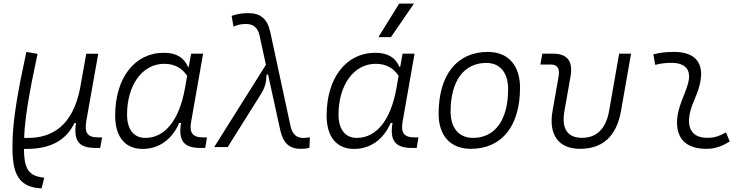

<svg xmlns="http://www.w3.org/2000/svg" viewBox="-20 -815 4142 1064"><path d="M210.4 229 225.1 169.9 207 167C127 154.8 113.8 99.6 112.8 10.3H116.7C269 12.7 349.6 -44.4 392.6 -133.3H400.9C386.2 -29.8 420.4 4.9 510.7 4.9H535.2L545.9 -53.7H524.9C463.4 -53.7 446.8 -78.1 459 -148.9L524.4 -517.1H458L423.3 -323.2C383.3 -123.5 273.4 -48.8 130.9 -50.8H113.8C117.2 -156.7 141.6 -299.8 188 -516.6L126 -527.3C78.1 -305.7 53.2 -157.7 49.8 -43.5C43.9 123.5 65.9 219.7 202.6 228.5Z M1025.9 -444.3H1022C1000 -494.1 959.5 -522.5 888.2 -522.5C726.1 -522.5 618.2 -383.3 618.2 -174.3C618.2 -57.1 673.3 10.3 770 10.3C860.8 10.3 933.6 -42 973.1 -133.8H983.4C966.8 -36.6 998.5 4.9 1089.8 4.9H1117.2L1127 -53.7H1104C1046.9 -53.7 1028.3 -80.1 1039.1 -139.6L1105.5 -517.6H1039.1ZM890.1 -461.4C951.2 -461.4 990.7 -434.6 1017.1 -395L1004.9 -325.7C972.7 -144.5 891.1 -50.8 785.6 -50.8C721.7 -50.8 684.1 -97.2 684.1 -180.2C684.1 -340.8 766.6 -461.4 890.1 -461.4Z M1646.5 9.8C1664.1 9.8 1678.2 8.3 1694.8 3.9L1697.3 -54.2C1678.2 -51.8 1668.5 -50.3 1663.6 -50.3C1625 -50.3 1601.1 -68.8 1590.3 -114.7L1477.1 -640.6C1460.4 -713.4 1420.9 -742.2 1356 -742.2C1317.9 -742.2 1292 -736.8 1263.7 -727.1L1273.9 -667.5C1297.4 -677.2 1314 -682.1 1343.8 -682.1C1381.8 -682.1 1408.2 -664.1 1418.5 -617.7L1453.6 -456.1L1167 0H1241.7L1426.3 -293.9C1448.2 -329.1 1456.1 -358.9 1457 -400.4L1465.3 -403.3L1533.7 -90.8C1550.3 -19.5 1585.9 9.8 1646.5 9.8Z M2197.8 -444.3H2193.8C2171.9 -494.1 2131.3 -522.5 2060.1 -522.5C1897.9 -522.5 1790 -383.3 1790 -174.3C1790 -57.1 1845.2 10.3 1941.9 10.3C2032.7 10.3 2105.5 -42 2145 -133.8H2155.3C2138.7 -36.6 2170.4 4.9 2261.7 4.9H2289.1L2298.8 -53.7H2275.9C2218.8 -53.7 2200.2 -80.1 2210.9 -139.6L2277.3 -517.6H2210.9ZM2062 -461.4C2123 -461.4 2162.6 -434.6 2189 -395L2176.8 -325.7C2144.5 -144.5 2063 -50.8 1957.5 -50.8C1893.6 -50.8 1856 -97.2 1856 -180.2C1856 -340.8 1938.5 -461.4 2062 -461.4ZM2077.1 -609.4H2146.5L2273.9 -794.9H2191.9Z M2588.9 9.8C2760.3 9.8 2861.8 -115.7 2861.8 -328.6C2861.8 -453.6 2795.4 -527.3 2683.6 -527.3C2512.2 -527.3 2410.6 -399.9 2410.6 -184.1C2410.6 -62.5 2477.1 9.8 2588.9 9.8ZM2601.6 -50.8C2522.9 -50.8 2477.1 -105.5 2477.1 -197.3C2477.1 -366.2 2550.8 -466.3 2674.8 -466.3C2751.5 -466.3 2795.9 -412.1 2795.9 -320.3C2795.9 -150.9 2723.6 -50.8 2601.6 -50.8Z M3194.8 9.8C3320.3 9.8 3397 -61 3421.4 -200.2L3477.1 -517.6H3411.1L3355.5 -200.2C3337.9 -102.1 3287.1 -51.3 3205.6 -51.3C3124 -51.3 3090.8 -102.1 3107.9 -200.2L3141.6 -390.6C3156.7 -475.1 3124.5 -517.6 3044.9 -517.6H2985.4L2974.6 -457.5H3032.2C3069.3 -457.5 3083.5 -435.5 3075.2 -389.2L3042 -200.2C3018.6 -68.4 3075.2 9.8 3194.8 9.8Z M4002.9 -81.1C3962.9 -59.6 3939 -51.3 3900.9 -51.3C3829.6 -51.3 3793.9 -87.4 3798.8 -157.7C3803.2 -225.6 3840.8 -275.4 3857.4 -345.2C3886.7 -463.9 3834.5 -527.3 3715.8 -527.3C3677.2 -527.3 3638.7 -524.4 3600.6 -513.7L3610.8 -455.6C3640.6 -463.4 3670.4 -466.8 3700.2 -466.8C3778.3 -466.8 3812.5 -428.2 3793.5 -355C3778.3 -293.9 3736.8 -226.1 3732.4 -153.3C3725.6 -46.4 3782.2 9.8 3895 9.8C3948.2 9.8 3987.3 -8.3 4024.4 -31.2Z"/></svg>

Font: Cascadia Mono NF Light
Style: Italic
Weight: 300
Italic angle: -10°
Monospace: yes
Designer: Aaron Bell
Foundry: Saja Typeworks
Version: Version 2404.023